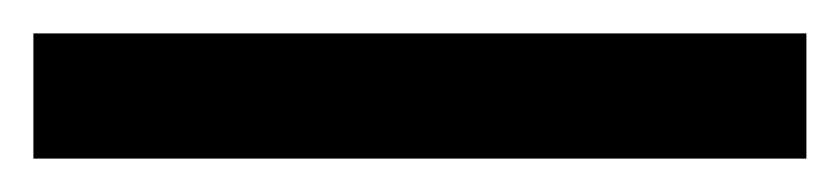

<svg xmlns="http://www.w3.org/2000/svg" viewBox="-23 -855 503 115"><path d="M460 -760H-3V-835H460Z"/></svg>

Font: Noto Sans Display SemiCondensed Medium
Style: Regular
Weight: 500
Width: 4
Designer: Monotype Design Team
Foundry: Monotype Imaging Inc.
Version: Version 2.003